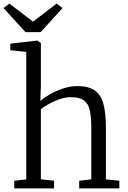

<svg xmlns="http://www.w3.org/2000/svg" viewBox="-32 -1044 710 1064"><path d="M113.5 -49.5V-756.5L25 -765.5V-802L172.5 -819H174.5L194.5 -806V-567L191.5 -484Q210 -501.5 243.8 -520.8Q277.5 -540 317.5 -553.5Q357.5 -567 395 -567Q458.5 -567 493.2 -542.8Q528 -518.5 541.5 -466.8Q555 -415 555 -332.5V-50L629.5 -42.5V0H407V-42.5L474 -50V-333.5Q474 -392 466.2 -430.2Q458.5 -468.5 434 -487Q409.5 -505.5 360.5 -505.5Q332.5 -505.5 302 -495.5Q271.5 -485.5 243.2 -470.2Q215 -455 194.5 -439.5V-50.5L267.5 -42.5V0H47V-42.5ZM109 -866 -12.5 -999.5 20 -1024 151 -924 282 -1024 314.5 -999.5 193.5 -866Z"/></svg>

Font: Merriweather 20pt Light
Style: Regular
Weight: 300
Version: Version 2.100